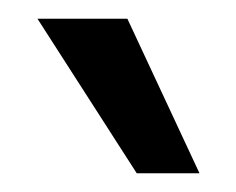

<svg xmlns="http://www.w3.org/2000/svg" viewBox="-20 -740 252 205"><path d="M20 -720H116L193 -555H126Z"/></svg>

Font: Ek Mukta Medium
Style: Regular
Weight: 500
Designer: Girish Dalvi and Yashodeep Gholap
Foundry: Ek Type
Version: Version 2.538;PS 1.002;hotconv 16.6.51;makeotf.lib2.5.65220;